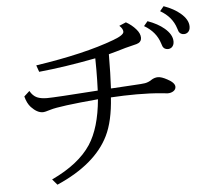

<svg xmlns="http://www.w3.org/2000/svg" viewBox="-60 -931 1119 1040"><g transform="rotate(-5 500.0 -410.5)"><path d="M773.4 -793.9Q828.1 -774.4 862.8 -745.1Q904.3 -710 904.3 -672.4Q904.3 -651.4 891.1 -640.6Q881.8 -633.8 871.1 -633.8Q850.6 -633.8 842.3 -650.9Q840.8 -653.8 836.4 -668Q816.9 -731.4 752.4 -769ZM867.2 -867.2Q921.9 -847.7 956.5 -818.4Q998 -783.2 998 -745.6Q998 -724.1 984.9 -713.9Q975.6 -707 964.8 -707Q944.3 -707 936 -724.1Q934.6 -727.1 930.2 -741.2Q910.6 -804.7 846.2 -841.8ZM152.3 -607.9Q418.9 -647.9 580.1 -708.5Q638.2 -730 638.2 -748.5Q638.2 -765.1 619.1 -782.2L656.2 -797.9Q687.5 -780.3 709.5 -754.9Q730.5 -731 730.5 -708Q730.5 -689 714.8 -680.2Q706.1 -675.3 687 -671.4Q646 -662.1 590.3 -645Q567.9 -638.2 549.3 -633.8Q548.8 -525.4 544.4 -448.2L556.2 -448.7L662.1 -455.1Q717.8 -458 730.5 -460.4Q750 -463.9 766.1 -475.1Q784.2 -486.8 803.2 -486.8Q822.3 -486.8 853.5 -469.7Q893.1 -448.7 893.1 -426.8Q893.1 -413.1 880.9 -404.3Q867.7 -395 848.6 -395Q847.2 -395 814.9 -398.4Q754.4 -404.3 680.2 -404.3Q609.9 -404.3 540 -399.9Q531.7 -271 493.7 -193.8Q421.9 -46.4 210.4 45.9L184.1 15.1Q333 -54.7 397.5 -152.8Q455.1 -240.7 469.2 -396Q257.8 -377.4 208 -361.8Q177.7 -352.1 166 -352.1Q135.3 -352.1 103 -386.2Q83 -407.7 73.2 -445.8L103 -473.1Q118.2 -445.8 141.1 -435.5Q162.1 -426.3 195.8 -426.3Q236.8 -426.3 472.2 -442.9Q474.6 -503.4 474.6 -554.7Q474.6 -574.7 474.1 -618.2Q307.6 -585.9 165 -571.8Z"/></g></svg>

Font: BIZ UDMincho
Style: Regular
Weight: 400
Monospace: yes
Designer: TypeBank Co., Ltd.
Foundry: Morisawa Inc.
Version: Version 1.06